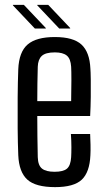

<svg xmlns="http://www.w3.org/2000/svg" viewBox="-20 -760 435 788"><path d="M271 -210H350Q351 -193 351.5 -166Q352 -139 351 -123Q348 -53 315.5 -22.5Q283 8 206 8Q126 8 92 -23Q58 -54 55 -123Q53 -171 52.5 -233.5Q52 -296 52.5 -360Q53 -424 55 -476Q58 -547 93.5 -577.5Q129 -608 205 -608Q281 -608 314.5 -577Q348 -546 351 -478Q352 -467 352.5 -435Q353 -403 352.5 -362Q352 -321 350 -284H133Q133 -243 133.5 -200.5Q134 -158 135 -115Q136 -81 152.5 -68Q169 -55 204 -55Q240 -55 255 -68Q270 -81 272 -115Q273 -130 273 -156Q273 -182 271 -210ZM205 -545Q167 -545 151.5 -530.5Q136 -516 135 -486Q134 -451 133.5 -416.5Q133 -382 133 -345H272Q273 -389 273 -430Q273 -471 272 -486Q270 -519 254 -532Q238 -545 205 -545ZM123 -643 33 -738V-740H78L168 -645V-643ZM133 -738V-740H178L268 -645V-643H223Z"/></svg>

Font: Big Shoulders Text
Style: Regular
Weight: 400
Designer: Patric King
Foundry: XO Type Co
Version: Version 1.000; ttfautohint (v1.8.2)